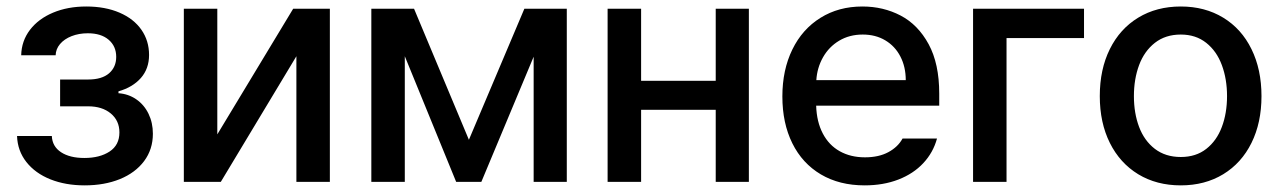

<svg xmlns="http://www.w3.org/2000/svg" viewBox="-20 -557 3922 588"><path d="M238.3 -73.2Q285.6 -73.2 315.7 -93Q345.7 -112.8 345.7 -151.4Q345.7 -187.5 319.3 -209.5Q293 -231.4 250 -231.4H164.1V-313.5H250Q292 -313.5 314 -332.5Q335.9 -351.6 335.9 -382.8Q335.9 -415.5 312.7 -435.3Q289.6 -455.1 249 -455.1Q221.7 -455.1 199.2 -446.3Q176.8 -437.5 163.8 -422.1Q150.9 -406.7 150.4 -387.7H44.9Q45.9 -431.6 71.8 -465.6Q97.7 -499.5 142.6 -518.3Q187.5 -537.1 244.1 -537.1Q302.2 -537.1 345.9 -518.3Q389.6 -499.5 413.1 -465.8Q436.5 -432.1 436.5 -388.7Q436.5 -346.7 411.4 -318.1Q386.2 -289.6 342.8 -277.3V-271.5Q373 -269.5 397.2 -252.9Q421.4 -236.3 434.8 -208.7Q448.2 -181.2 448.2 -147.5Q448.2 -99.6 421.4 -63.7Q394.5 -27.8 347.2 -8.5Q299.8 10.7 239.3 10.7Q180.7 10.7 134.3 -7.8Q87.9 -26.4 60.8 -60.8Q33.7 -95.2 32.2 -140.6H138.7Q140.1 -108.4 167 -90.8Q193.8 -73.2 238.3 -73.2Z M877.9 -530.3H990.2V0H887.7V-384.8L656.2 0H543V-530.3H645.5V-145.5Z M1585.9 -530.3H1715.8V0H1614.3V-383.3L1454.1 0H1377L1219.7 -384.8V0H1117.2V-530.3H1248L1416 -128.9Z M1943.4 -309.6H2171.9V-530.3H2273.4V0H2171.9V-220.7H1943.4V0H1840.8V-530.3H1943.4Z M2376 -261.7Q2376 -342.8 2406.5 -405.3Q2437 -467.8 2492.7 -502.4Q2548.3 -537.1 2621.1 -537.1Q2685.1 -537.1 2738.3 -509.3Q2791.5 -481.4 2824 -421.6Q2856.4 -361.8 2856.4 -270.5V-233.4H2479.5Q2481 -184.1 2499.8 -148.2Q2518.6 -112.3 2551.8 -93.8Q2585 -75.2 2628.9 -75.2Q2671.4 -75.2 2700.7 -91.1Q2730 -106.9 2744.1 -132.8H2849.6Q2837.9 -89.8 2807.6 -57.4Q2777.3 -24.9 2731.2 -7.1Q2685.1 10.7 2627.9 10.7Q2550.8 10.7 2493.9 -22.9Q2437 -56.6 2406.5 -118.2Q2376 -179.7 2376 -261.7ZM2753.9 -311.5Q2753.9 -352.1 2737.5 -383.8Q2721.2 -415.5 2691.4 -433.3Q2661.6 -451.2 2622.1 -451.2Q2581.5 -451.2 2550 -432.4Q2518.6 -413.6 2500.5 -381.6Q2482.4 -349.6 2480 -311.5Z M3299.8 -440.4H3062.5V0H2960V-530.3H3299.8Z M3348.1 -262.7Q3348.1 -344.7 3378.9 -406.7Q3409.7 -468.8 3465.8 -502.9Q3522 -537.1 3596.2 -537.1Q3669.9 -537.1 3726.1 -502.9Q3782.2 -468.8 3812.7 -406.5Q3843.3 -344.2 3843.3 -262.7Q3843.3 -181.2 3812.7 -119.4Q3782.2 -57.6 3726.1 -23.4Q3669.9 10.7 3596.2 10.7Q3522 10.7 3465.8 -23.4Q3409.7 -57.6 3378.9 -119.4Q3348.1 -181.2 3348.1 -262.7ZM3737.8 -262.7Q3737.8 -314.9 3721.9 -357.7Q3706.1 -400.4 3674.1 -425.8Q3642.1 -451.2 3596.2 -451.2Q3549.3 -451.2 3516.8 -425.8Q3484.4 -400.4 3468.5 -357.7Q3452.6 -314.9 3452.6 -262.7Q3452.6 -210.4 3468.5 -168.2Q3484.4 -126 3516.8 -101.1Q3549.3 -76.2 3596.2 -76.2Q3642.6 -76.2 3674.3 -101.1Q3706.1 -126 3721.9 -168.2Q3737.8 -210.4 3737.8 -262.7Z"/></svg>

Font: Pretendard Medium
Style: Regular
Weight: 500
Designer: Base glyphs from Inter by Rasmus Andersson; Hangeul glyphs from Noto Sans CJK(Source Han Sans) by Jang Soo-young and Kan
Foundry: Kil Hyung-jin
Version: Version 1.309